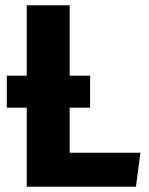

<svg xmlns="http://www.w3.org/2000/svg" viewBox="-20 -713 570 733"><path d="M246 -130H516L499 0H82V-302H6V-424H82V-693H246V-424H324V-302H246Z"/></svg>

Font: FiraGO
Style: Bold
Weight: 700
Designer: bBox Type
Foundry: bBox Type GmbH
Version: Version 1.001;PS 001.001;hotconv 1.0.88;makeotf.lib2.5.64775